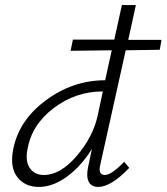

<svg xmlns="http://www.w3.org/2000/svg" viewBox="-20 -731 656 756"><path d="M475 -533 375 -83Q365 -42 393 -42Q419 -42 469 -94L489 -70Q417 5 367 5Q339 5 329 -16Q319 -37 327 -74L342 -145Q301 -78 245 -36.5Q189 5 133 5Q78 5 48 -34Q18 -73 32 -143Q54 -257 160.5 -336Q267 -415 394 -415L420 -533L258 -531L267 -575H430L460 -711H515L485 -574H616L609 -535ZM153 -42Q218 -42 282.5 -117.5Q347 -193 365 -278L385 -371Q278 -371 191.5 -305.5Q105 -240 88 -143Q79 -96 97.5 -69Q116 -42 153 -42Z"/></svg>

Font: EauTestInfant Semilight
Style: Italic
Weight: 300
Italic angle: -12°
Designer: Christian Thalmann (Catharsis Fonts)
Version: Version 0.001;PS 000.001;hotconv 1.0.88;makeotf.lib2.5.64775